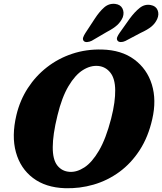

<svg xmlns="http://www.w3.org/2000/svg" viewBox="-20 -975 853 1010"><path d="M516 -714.5Q619 -712 686.2 -662.2Q753.5 -612.5 778.8 -530.5Q804 -448.5 781 -348.5Q760 -255 715 -185.5Q670 -116 607.8 -70.5Q545.5 -25 472.2 -3.8Q399 17.5 321.5 15Q220 11.5 153.8 -38.5Q87.5 -88.5 63.8 -174Q40 -259.5 66.5 -370.5Q85 -447.5 126.2 -511.2Q167.5 -575 227.2 -621.5Q287 -668 360.2 -692.2Q433.5 -716.5 516 -714.5ZM346.5 -71Q384 -68.5 424 -94.5Q464 -120.5 500.5 -182.5Q537 -244.5 564.5 -350.5Q576.5 -397.5 581.5 -434.8Q586.5 -472 586 -501Q585.5 -561 560.8 -592.5Q536 -624 497.5 -628Q457 -632 416.2 -606.5Q375.5 -581 340.5 -522.2Q305.5 -463.5 282.5 -368.5Q269.5 -316 263.5 -274.5Q257.5 -233 257.5 -201.5Q257 -135.5 281.5 -104.5Q306 -73.5 346.5 -71ZM478.5 -876.5Q502.5 -913.5 527.8 -935.8Q553 -958 586 -954.5Q614 -951 624.2 -930.2Q634.5 -909.5 626 -884.5Q616 -861 596.8 -843.2Q577.5 -825.5 542 -807L462.5 -760.5Q450.5 -754.5 438.2 -753.8Q426 -753 420 -760Q414 -768 417.5 -778.2Q421 -788.5 429 -801ZM662 -876.5Q688.5 -912.5 715 -933.5Q741.5 -954.5 773 -948.5Q800 -943.5 809 -921.8Q818 -900 807 -875Q796 -851 776 -834.8Q756 -818.5 720 -802L639.5 -759.5Q627 -753.5 615.2 -753.8Q603.5 -754 598 -761.5Q592.5 -770 596.8 -780.2Q601 -790.5 609.5 -802.5Z"/></svg>

Font: Fraunces 9pt S100
Style: Bold Italic
Weight: 700
Italic angle: -16°
Version: Version 1.000; ttfautohint (v1.8.3)